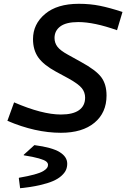

<svg xmlns="http://www.w3.org/2000/svg" viewBox="-20 -686 665 1011"><path d="M300.8 -83Q364.3 -83 396.2 -106Q428.2 -128.9 428.2 -171.9Q428.2 -199.7 411.1 -221.4Q394 -243.2 340.8 -272.9L273.9 -309.1Q209.5 -344.2 181.6 -383.5Q153.8 -422.9 153.8 -480Q153.8 -559.1 217.3 -612.5Q280.8 -666 395 -666Q454.6 -666 506.3 -655.5Q558.1 -645 625 -623L596.2 -526.9Q475.6 -569.8 392.1 -569.8Q328.6 -569.8 297.9 -547.1Q267.1 -524.4 267.1 -485.8Q267.1 -460.4 282.2 -440.2Q297.4 -419.9 337.9 -397.9L404.8 -360.8Q485.4 -316.9 513.2 -279.5Q541 -242.2 541 -183.1Q541 -92.3 477.3 -39.6Q413.6 13.2 300.8 13.2Q166 13.2 19 -49.8L54.2 -147Q202.1 -83 300.8 -83ZM85.9 305.2 79.1 252 80.1 250Q128.4 241.7 160.4 232.9Q192.4 224.1 207.3 215.1Q222.2 206.1 227.5 198.5Q232.9 190.9 232.9 182.1Q232.9 172.4 223.6 164.6Q214.4 156.7 185.1 148.2Q155.8 139.6 105 131.8V128.9L161.1 78.1Q254.4 90.3 294.2 115Q334 139.6 334 175.8Q334 193.8 327.4 209Q320.8 224.1 303.7 239.7Q286.6 255.4 259.3 267.3Q231.9 279.3 188 289.3Q144 299.3 85.9 305.2Z"/></svg>

Font: IntelOne Mono Medium
Style: Italic
Weight: 500
Italic angle: -16°
Designer: Fred Shallcrass
Foundry: Frere-Jones Type LLC
Version: Version 1.200;hotconv 1.1.0;makeotfexe 2.6.0;FJTRelease1.2